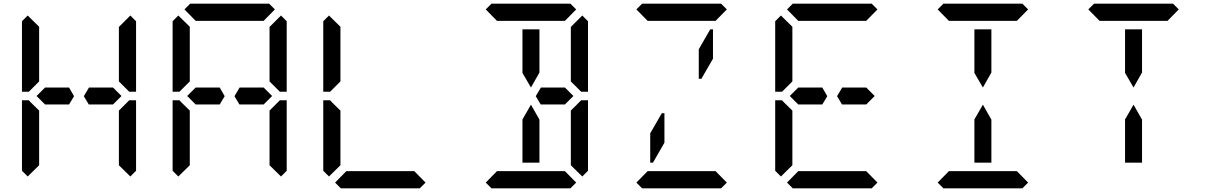

<svg xmlns="http://www.w3.org/2000/svg" viewBox="-20 -1020 6568 1040"><path d="M224 -454 178 -500 224 -546H328H354L381 -499L354 -454H238ZM130 -64 99 -95V-477H136L145 -467L192 -421V-218V-139V-125ZM624 -421 680 -477H717V-95L686 -64L624 -125V-139V-218ZM686 -936 717 -905V-523H680L624 -579V-607V-782V-861V-874ZM192 -579 136 -523H99V-905L130 -936L192 -875V-861V-782ZM592 -546 638 -500 592 -454H578H501H461L434 -499L462 -546H488Z M1040 -454 994 -500 1040 -546H1144H1170L1197 -499L1170 -454H1054ZM979 -969 1010 -1000H1438L1469 -969L1408 -907H1406H1270H1178H1042H1040ZM946 -64 915 -95V-477H952L961 -467L1008 -421V-218V-139V-125ZM1440 -421 1496 -477H1533V-95L1502 -64L1440 -125V-139V-218ZM1502 -936 1533 -905V-523H1496L1440 -579V-607V-782V-861V-874ZM1008 -579 952 -523H915V-905L946 -936L1008 -875V-861V-782ZM1408 -546 1454 -500 1408 -454H1394H1317H1277L1250 -499L1278 -546H1304Z M1762 -64 1731 -95V-477H1768L1777 -467L1824 -421V-218V-139V-125ZM2285 -31 2254 0H1826L1795 -31L1856 -93H1858H1994H2086H2222H2224ZM1824 -579 1768 -523H1731V-905L1762 -936L1824 -875V-861V-782Z M2902 -157V-139H2810V-327V-373L2856 -453L2902 -372V-327ZM2611 -969 2642 -1000H3070L3101 -969L3040 -907H3038H2902H2810H2674H2672ZM2810 -861H2902V-673V-627L2856 -546L2810 -625V-673ZM3101 -31 3070 0H2642L2611 -31L2672 -93H2674H2810H2902H3038H3040ZM3072 -421 3128 -477H3165V-95L3134 -64L3072 -125V-139V-218ZM3134 -936 3165 -905V-523H3128L3072 -579V-607V-782V-861V-874ZM3040 -546 3086 -500 3040 -454H3026H2949H2909L2882 -499L2910 -546H2936Z M3579 -407V-247L3517 -139H3502V-298L3565 -407ZM3427 -969 3458 -1000H3886L3917 -969L3856 -907H3854H3718H3626H3490H3488ZM3917 -31 3886 0H3458L3427 -31L3488 -93H3490H3626H3718H3854H3856ZM3827 -861H3842V-702L3779 -593H3765V-753Z M4304 -454 4258 -500 4304 -546H4408H4434L4461 -499L4434 -454H4318ZM4243 -969 4274 -1000H4702L4733 -969L4672 -907H4670H4534H4442H4306H4304ZM4210 -64 4179 -95V-477H4216L4225 -467L4272 -421V-218V-139V-125ZM4733 -31 4702 0H4274L4243 -31L4304 -93H4306H4442H4534H4670H4672ZM4272 -579 4216 -523H4179V-905L4210 -936L4272 -875V-861V-782ZM4672 -546 4718 -500 4672 -454H4658H4581H4541L4514 -499L4542 -546H4568Z M5350 -157V-139H5258V-327V-373L5304 -453L5350 -372V-327ZM5059 -969 5090 -1000H5518L5549 -969L5488 -907H5486H5350H5258H5122H5120ZM5258 -861H5350V-673V-627L5304 -546L5258 -625V-673ZM5549 -31 5518 0H5090L5059 -31L5120 -93H5122H5258H5350H5486H5488Z M6166 -157V-139H6074V-327V-373L6120 -453L6166 -372V-327ZM5875 -969 5906 -1000H6334L6365 -969L6304 -907H6302H6166H6074H5938H5936ZM6074 -861H6166V-673V-627L6120 -546L6074 -625V-673Z"/></svg>

Font: DSEG14 Classic Mini
Style: Regular
Weight: 400
Designer: Keshikan(Twitter:@keshinomi_88pro)
Version: Version 0.46